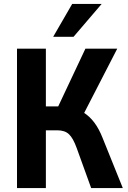

<svg xmlns="http://www.w3.org/2000/svg" viewBox="-20 -951 649 971"><path d="M66 0V-705H212V-413H285L265 -393L412 -705H573L398 -365L336 -407Q374 -400 404 -381Q434 -362 457.5 -330.5Q481 -299 499 -253L601 0H441L368 -202Q350 -252 329 -272Q308 -292 270 -292H212V0ZM249 -765 345 -931H494L352 -765Z"/></svg>

Font: Nunito Sans 10pt Condensed ExtraBold
Style: Regular
Weight: 800
Width: 3
Designer: Vernon Adams
Foundry: Vernon Adams
Version: Version 3.101;gftools[0.9.27]